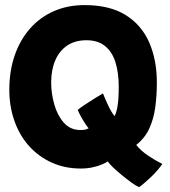

<svg xmlns="http://www.w3.org/2000/svg" viewBox="-20 -670 686 773"><path d="M540 83.5Q528 78.5 509.2 65Q490.5 51.5 470.5 35Q450.5 18.5 435 3.8Q419.5 -11 414 -20Q406 -14.5 390 -7.8Q374 -1 352.2 3.8Q330.5 8.5 305 8.5Q240.5 8.5 187.5 -15.8Q134.5 -40 96.2 -83Q58 -126 37.8 -184Q17.5 -242 17.5 -308.5Q17.5 -383.5 38.8 -445.8Q60 -508 99.8 -553.8Q139.5 -599.5 195.5 -624.5Q251.5 -649.5 320.5 -649.5Q421.5 -649.5 485.8 -609.5Q550 -569.5 580.8 -499Q611.5 -428.5 611.5 -337.5Q611.5 -286 605.2 -239Q599 -192 581.2 -153Q563.5 -114 528.5 -86.5Q547.5 -62.5 577.2 -42.8Q607 -23 633.5 -10Q617 14.5 590.5 40.2Q564 66 540 83.5ZM337 -153.5Q332 -158.5 323 -172.2Q314 -186 305.5 -201.5Q297 -217 293 -227.5Q303 -236 321 -248Q339 -260 359 -272.5Q379 -285 394.5 -294Q402.5 -273.5 414.8 -247Q427 -220.5 441 -202.5Q448.5 -214.5 453.2 -242.8Q458 -271 458 -320.5Q458 -378 444.5 -420.2Q431 -462.5 402.2 -485.2Q373.5 -508 328 -508Q282.5 -508 250.8 -486.8Q219 -465.5 202.5 -427Q186 -388.5 186 -338Q186 -294 198.5 -249.8Q211 -205.5 237 -176Q263 -146.5 304.5 -146.5Q320 -146.5 327.2 -149.2Q334.5 -152 337 -153.5Z"/></svg>

Font: Grandstander Thin ExtraBold
Style: Regular
Weight: 800
Version: Version 1.200